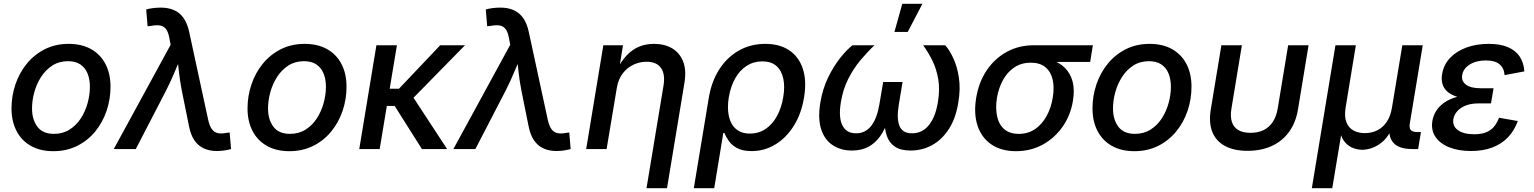

<svg xmlns="http://www.w3.org/2000/svg" viewBox="-20 -777 7997 1001"><path d="M257.8 11.2Q189.9 11.2 141.1 -16.4Q92.3 -43.9 66.2 -94.2Q40 -144.5 40 -211.9Q40 -276.9 60.5 -337.2Q81.1 -397.5 119.9 -445.1Q158.7 -492.7 213.9 -520.5Q269 -548.3 337.9 -548.3Q406.2 -548.3 455.1 -520.8Q503.9 -493.2 530 -442.9Q556.2 -392.6 556.2 -324.7Q556.2 -259.3 535.6 -199Q515.1 -138.7 476.1 -91.1Q437 -43.5 381.8 -16.1Q326.7 11.2 257.8 11.2ZM261.2 -79.1Q307.6 -79.1 343 -101.6Q378.4 -124 401.9 -160.6Q425.3 -197.3 437 -240.5Q448.7 -283.7 448.7 -324.7Q448.7 -363.8 436.5 -393.8Q424.3 -423.8 399.2 -440.9Q374 -458 334.5 -458Q288.1 -458 253.2 -435.5Q218.3 -413.1 194.6 -376.5Q170.9 -339.8 158.9 -296.6Q147 -253.4 147 -211.4Q147 -153.8 174.8 -116.5Q202.6 -79.1 261.2 -79.1Z M573.2 0 869.6 -543.5 863.3 -576.7Q857.9 -608.4 846.2 -624.5Q834.5 -640.6 815.4 -644Q796.4 -647.5 768.1 -642.1L749.5 -640.1L742.2 -727.5Q753.9 -731.4 774.7 -734.4Q795.4 -737.3 818.4 -737.3Q858.4 -737.3 888.2 -723.9Q918 -710.4 937.7 -681.9Q957.5 -653.3 966.8 -608.4L1065.4 -152.3Q1072.8 -119.6 1085 -103.3Q1097.2 -86.9 1115.7 -83Q1134.3 -79.1 1159.7 -84L1177.2 -86.4L1184.6 0Q1173.8 3.4 1153.8 6.8Q1133.8 10.3 1110.8 10.3Q1071.3 10.3 1041.7 -3.7Q1012.2 -17.6 993.2 -45.9Q974.1 -74.2 965.3 -119.1L927.7 -305.7Q918 -356 912.6 -404.8Q907.2 -453.6 901.9 -502.9H933.6Q912.1 -454.1 891.8 -404.8Q871.6 -355.5 846.2 -305.7L688 0Z M1488.3 11.2Q1420.4 11.2 1371.6 -16.4Q1322.8 -43.9 1296.6 -94.2Q1270.5 -144.5 1270.5 -211.9Q1270.5 -276.9 1291 -337.2Q1311.5 -397.5 1350.3 -445.1Q1389.2 -492.7 1444.3 -520.5Q1499.5 -548.3 1568.4 -548.3Q1636.7 -548.3 1685.5 -520.8Q1734.4 -493.2 1760.5 -442.9Q1786.6 -392.6 1786.6 -324.7Q1786.6 -259.3 1766.1 -199Q1745.6 -138.7 1706.5 -91.1Q1667.5 -43.5 1612.3 -16.1Q1557.1 11.2 1488.3 11.2ZM1491.7 -79.1Q1538.1 -79.1 1573.5 -101.6Q1608.9 -124 1632.3 -160.6Q1655.8 -197.3 1667.5 -240.5Q1679.2 -283.7 1679.2 -324.7Q1679.2 -363.8 1667 -393.8Q1654.8 -423.8 1629.6 -440.9Q1604.5 -458 1564.9 -458Q1518.6 -458 1483.6 -435.5Q1448.7 -413.1 1425 -376.5Q1401.4 -339.8 1389.4 -296.6Q1377.4 -253.4 1377.4 -211.4Q1377.4 -153.8 1405.3 -116.5Q1433.1 -79.1 1491.7 -79.1Z M2049.3 -541 1959.5 0H1853L1942.4 -541ZM2404.3 -541 2093.8 -224.6H1962.9L1977.1 -314.5H2060.1L2274.9 -541ZM2179.7 0 2035.2 -228.5 2114.7 -299.8 2311 0Z M2343.8 0 2640.1 -543.5 2633.8 -576.7Q2628.4 -608.4 2616.7 -624.5Q2605 -640.6 2585.9 -644Q2566.9 -647.5 2538.6 -642.1L2520 -640.1L2512.7 -727.5Q2524.4 -731.4 2545.2 -734.4Q2565.9 -737.3 2588.9 -737.3Q2628.9 -737.3 2658.7 -723.9Q2688.5 -710.4 2708.3 -681.9Q2728 -653.3 2737.3 -608.4L2835.9 -152.3Q2843.3 -119.6 2855.5 -103.3Q2867.7 -86.9 2886.2 -83Q2904.8 -79.1 2930.2 -84L2947.8 -86.4L2955.1 0Q2944.3 3.4 2924.3 6.8Q2904.3 10.3 2881.3 10.3Q2841.8 10.3 2812.3 -3.7Q2782.7 -17.6 2763.7 -45.9Q2744.6 -74.2 2735.8 -119.1L2698.2 -305.7Q2688.5 -356 2683.1 -404.8Q2677.7 -453.6 2672.4 -502.9H2704.1Q2682.6 -454.1 2662.4 -404.8Q2642.1 -355.5 2616.7 -305.7L2458.5 0Z M3195.8 -318.8 3142.6 0H3036.1L3125.5 -541H3228L3206.5 -408.2H3193.4Q3217.8 -457 3247.1 -488Q3276.4 -519 3311.8 -533.7Q3347.2 -548.3 3389.2 -548.3Q3444.8 -548.3 3484.4 -524.9Q3523.9 -501.5 3541.7 -455.8Q3559.6 -410.2 3547.9 -342.3L3457.5 204.1H3350.6L3439 -329.1Q3449.2 -389.2 3426.5 -422.1Q3403.8 -455.1 3350.6 -455.1Q3314.9 -455.1 3282 -439.5Q3249 -423.8 3226.1 -393.6Q3203.1 -363.3 3195.8 -318.8Z M3597.2 204.1 3675.3 -267.1Q3689.5 -352.5 3730 -415.5Q3770.5 -478.5 3832 -513.4Q3893.6 -548.3 3969.7 -548.3Q4044.4 -548.3 4094.5 -514.9Q4144.5 -481.4 4165.3 -419.4Q4186 -357.4 4172.4 -272Q4158.7 -185.5 4119.1 -122.1Q4079.6 -58.6 4022.5 -23.9Q3965.3 10.7 3898.9 10.7Q3852.1 10.7 3823.5 -4.6Q3794.9 -20 3779.8 -42Q3764.6 -64 3756.3 -84H3751L3703.6 204.1ZM3889.6 -80.6Q3936 -80.6 3971.9 -105Q4007.8 -129.4 4031.2 -172.6Q4054.7 -215.8 4063.5 -271Q4072.8 -325.2 4063.7 -367.2Q4054.7 -409.2 4027.8 -433.1Q4001 -457 3954.1 -457Q3908.7 -457 3872.8 -433.8Q3836.9 -410.6 3813.2 -368.9Q3789.6 -327.1 3779.8 -271Q3770.5 -214.4 3780 -171.1Q3789.6 -127.9 3817.4 -104.2Q3845.2 -80.6 3889.6 -80.6Z M4421.9 7.8Q4363.3 7.8 4321 -20.3Q4278.8 -48.3 4261 -103.8Q4243.2 -159.2 4256.8 -242.2Q4269 -314.5 4297.6 -373.3Q4326.2 -432.1 4360.4 -474.9Q4394.5 -517.6 4424.3 -541H4539.1Q4501.5 -505.4 4465.3 -462.2Q4429.2 -418.9 4402.1 -365.2Q4375 -311.5 4363.8 -243.7Q4351.1 -165.5 4371.6 -123.8Q4392.1 -82 4442.9 -82Q4491.7 -82 4522 -120.6Q4552.2 -159.2 4564.5 -231.9L4584.5 -349.6H4685.5L4666 -231.9Q4653.8 -159.2 4669.4 -120.6Q4685.1 -82 4734.9 -82Q4788.1 -82 4822.5 -124.3Q4856.9 -166.5 4869.6 -243.7Q4880.9 -310.5 4871.6 -364.5Q4862.3 -418.5 4840.6 -461.9Q4818.8 -505.4 4793 -541H4907.7Q4930.2 -516.6 4950.2 -473.6Q4970.2 -430.7 4979.2 -372.1Q4988.3 -313.5 4976.1 -242.2Q4962.9 -159.2 4926.5 -103.5Q4890.1 -47.9 4838.9 -20Q4787.6 7.8 4727.5 7.8Q4675.8 7.8 4646 -12.2Q4616.2 -32.2 4603.8 -67.9Q4591.3 -103.5 4591.3 -149.4H4608.9Q4593.8 -102.1 4568.8 -66.7Q4543.9 -31.2 4507.6 -11.7Q4471.2 7.8 4421.9 7.8ZM4643.1 -610.4 4684.1 -757.3H4789.1L4712.4 -610.4Z M5276.9 11.2Q5200.2 11.2 5148.9 -23.7Q5097.7 -58.6 5076.7 -121.1Q5055.7 -183.6 5069.3 -266.6Q5083 -349.6 5124.8 -411.1Q5166.5 -472.7 5229.2 -506.8Q5292 -541 5368.2 -541H5677.7L5663.6 -454.1H5431.6L5354 -450.2Q5305.2 -450.2 5268.8 -426Q5232.4 -401.9 5209.5 -360.4Q5186.5 -318.8 5177.7 -267.1Q5169.4 -215.3 5178 -172.6Q5186.5 -129.9 5214.6 -104.5Q5242.7 -79.1 5291.5 -79.1Q5340.3 -79.1 5376.7 -104.2Q5413.1 -129.4 5436.5 -172.1Q5460 -214.8 5468.3 -267.1Q5477.5 -319.8 5468.3 -361.1Q5459 -402.3 5430.7 -426.3Q5402.3 -450.2 5354 -450.2L5358.4 -480Q5414.1 -480 5458.3 -466.1Q5502.4 -452.1 5531.5 -423.6Q5560.5 -395 5572 -352.1Q5583.5 -309.1 5573.7 -251Q5561.5 -175.8 5520 -116.5Q5478.5 -57.1 5416 -22.9Q5353.5 11.2 5276.9 11.2Z M5893.6 11.2Q5825.7 11.2 5776.9 -16.4Q5728 -43.9 5701.9 -94.2Q5675.8 -144.5 5675.8 -211.9Q5675.8 -276.9 5696.3 -337.2Q5716.8 -397.5 5755.6 -445.1Q5794.4 -492.7 5849.6 -520.5Q5904.8 -548.3 5973.6 -548.3Q6042 -548.3 6090.8 -520.8Q6139.6 -493.2 6165.8 -442.9Q6191.9 -392.6 6191.9 -324.7Q6191.9 -259.3 6171.4 -199Q6150.9 -138.7 6111.8 -91.1Q6072.8 -43.5 6017.6 -16.1Q5962.4 11.2 5893.6 11.2ZM5897 -79.1Q5943.4 -79.1 5978.8 -101.6Q6014.2 -124 6037.6 -160.6Q6061 -197.3 6072.8 -240.5Q6084.5 -283.7 6084.5 -324.7Q6084.5 -363.8 6072.3 -393.8Q6060.1 -423.8 6034.9 -440.9Q6009.8 -458 5970.2 -458Q5923.8 -458 5888.9 -435.5Q5854 -413.1 5830.3 -376.5Q5806.6 -339.8 5794.7 -296.6Q5782.7 -253.4 5782.7 -211.4Q5782.7 -153.8 5810.5 -116.5Q5838.4 -79.1 5897 -79.1Z M6483.9 9.3Q6413.1 9.3 6366.2 -16.1Q6319.3 -41.5 6300.3 -89.6Q6281.2 -137.7 6292.5 -206.5L6347.7 -541H6454.6L6400.4 -212.4Q6393.1 -169.4 6402.6 -141.1Q6412.1 -112.8 6436.5 -98.6Q6460.9 -84.5 6499.5 -84.5Q6538.6 -84.5 6567.6 -98.6Q6596.7 -112.8 6615.5 -141.1Q6634.3 -169.4 6641.6 -212.4L6695.8 -541H6802.2L6747.1 -206.5Q6735.8 -138.2 6700.9 -89.8Q6666 -41.5 6610.8 -16.1Q6555.7 9.3 6483.9 9.3Z M6819.3 204.1 6942.4 -541H7048.8L6995.6 -217.3Q6987.8 -170.4 6999.3 -140.6Q7010.7 -110.8 7036.1 -96.9Q7061.5 -83 7095.7 -83Q7131.3 -83 7160.4 -97.4Q7189.5 -111.8 7209.7 -141.6Q7230 -171.4 7237.3 -217.3L7291 -541H7397.5L7330.1 -133.3Q7326.2 -108.9 7335.4 -98.6Q7344.7 -88.4 7371.6 -88.4H7388.2L7373.5 0H7341.8Q7273.4 0 7244.4 -32.7Q7215.3 -65.4 7226.1 -127.9L7234.4 -177.2H7255.9Q7247.1 -123 7227.1 -87.6Q7207 -52.2 7181.4 -32.5Q7155.8 -12.7 7129.6 -4.4Q7103.5 3.9 7082 3.9Q7060.1 3.9 7036.6 -4.4Q7013.2 -12.7 6994.4 -32.7Q6975.6 -52.7 6967.3 -87.9Q6959 -123 6967.8 -177.2H6989.3L6925.8 204.1Z M7648.9 10.3Q7584 10.3 7535.6 -9Q7487.3 -28.3 7463.6 -63.7Q7439.9 -99.1 7447.8 -147Q7452.1 -173.3 7467 -197.8Q7481.9 -222.2 7509.3 -241.7Q7536.6 -261.2 7578.6 -272.7Q7620.6 -284.2 7679.2 -284.2H7761.2L7753.4 -237.8H7686.5Q7650.4 -237.8 7622.8 -227.3Q7595.2 -216.8 7578.4 -198.2Q7561.5 -179.7 7557.1 -156.2Q7551.3 -120.6 7580.3 -98.9Q7609.4 -77.1 7666 -77.1Q7703.1 -77.1 7728 -87.2Q7752.9 -97.2 7768.8 -116.2Q7784.7 -135.3 7795.4 -163.1L7893.1 -146Q7875.5 -96.7 7842.5 -61.8Q7809.6 -26.9 7761 -8.3Q7712.4 10.3 7648.9 10.3ZM7676.8 -260.3Q7620.1 -260.3 7583.5 -270.5Q7546.9 -280.8 7526.6 -298.8Q7506.3 -316.9 7500 -340.3Q7493.7 -363.8 7498.5 -390.6Q7506.8 -440.4 7540.5 -475.6Q7574.2 -510.7 7626 -529.5Q7677.7 -548.3 7740.7 -548.3Q7801.8 -548.3 7842 -531Q7882.3 -513.7 7903.3 -481.7Q7924.3 -449.7 7927.2 -404.8L7824.2 -385.3Q7821.8 -421.4 7798.1 -441.7Q7774.4 -461.9 7726.6 -461.9Q7676.3 -461.9 7642.1 -440.4Q7607.9 -418.9 7603 -384.3Q7598.6 -353.5 7623.5 -335.2Q7648.4 -316.9 7700.7 -316.9H7766.6L7757.3 -260.3Z"/></svg>

Font: Inter 17pt Medium
Style: Italic
Weight: 500
Italic angle: -9.3988°
Version: Version 4.001;git-66647c0bb